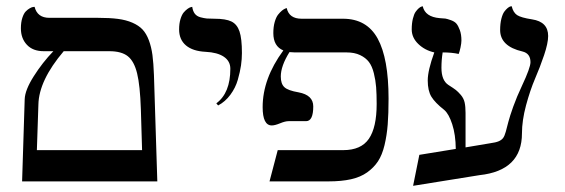

<svg xmlns="http://www.w3.org/2000/svg" viewBox="-20 -581 1809 615"><path d="M184.1 -417Q104.5 -323.2 103 -246.1L98.1 -100.1H435.1L431.2 -231Q428.7 -307.1 419.2 -345.9Q409.7 -384.8 389.4 -400.9Q369.1 -417 330.1 -417ZM50.8 0 59.1 -263.2Q60.1 -292.5 87.9 -336.4Q115.7 -380.4 150.9 -417H120.1Q85.4 -417 66.2 -437.5Q46.9 -458 46.9 -490.2Q46.9 -509.3 51.5 -523.7Q56.2 -538.1 62.5 -544.4Q68.8 -550.8 75.2 -554.4Q81.5 -558.1 85.9 -558.6L90.8 -559.1Q99.6 -523.9 138.2 -523.9H293.9Q331.5 -523.9 357.7 -520.5Q383.8 -517.1 404.1 -508.3Q424.3 -499.5 436.5 -486.6Q448.7 -473.6 456.8 -452.1Q464.8 -430.7 468.3 -404.8Q471.7 -378.9 473.1 -340.8L483.9 0Z M678.7 -243.2 672.9 -250Q717.8 -283.2 717.8 -360.8Q717.8 -385.3 696.8 -399.4Q676.3 -413.1 638.7 -415Q597.7 -417 575.7 -435.5Q553.7 -454.1 553.7 -486.8Q553.7 -505.4 558.1 -519.8Q562.5 -534.2 568.6 -541.3Q574.7 -548.3 580.8 -552.7Q586.9 -557.1 591.3 -558.1L595.7 -559.1Q597.7 -545.4 604 -537.1Q610.4 -528.8 622.3 -525.6Q634.3 -522.5 642.8 -521.7Q651.4 -521 667 -521Q703.1 -521 721.2 -512.2Q739.3 -503.4 747.1 -480.5Q754.9 -457.5 754.9 -411.1Q754.9 -392.1 752 -371.6Q749 -351.1 741.7 -325.4Q734.4 -299.8 718 -277.6Q701.7 -255.4 678.7 -243.2Z M1186.5 -248Q1186.5 -279.8 1184.8 -301.8Q1183.1 -323.7 1177.5 -346.4Q1171.9 -369.1 1161.6 -382.6Q1151.4 -396 1133.5 -404.5Q1115.7 -413.1 1090.3 -413.1H924.3Q918 -413.1 907.2 -414.1Q879.4 -369.6 879.4 -335.9Q879.4 -312.5 890.9 -301.8Q902.3 -291 936.5 -285.2Q983.4 -276.4 983.4 -240.2Q983.4 -192.9 960.4 -192.9H904.3Q893.6 -192.9 877 -186Q860.4 -179.2 850.6 -179.2Q821.3 -179.2 821.3 -237.8Q821.3 -329.1 887.2 -418.9L887.7 -419.4Q855.5 -432.6 855.5 -475.1Q855.5 -495.1 859.9 -510.5Q864.3 -525.9 870.6 -533.9Q877 -542 883.3 -547.1Q889.6 -552.2 894 -553.7L898.4 -555.2Q905.8 -521 946.3 -521H1078.6Q1154.8 -521 1189.7 -457.5Q1224.6 -394 1224.6 -265.1Q1224.6 -216.8 1221.9 -182.4Q1219.2 -147.9 1211.7 -116.2Q1204.1 -84.5 1190.7 -64.2Q1177.2 -43.9 1156 -28.8Q1134.8 -13.7 1104.2 -6.8Q1073.7 0 1032.2 0H843.3L869.6 -100.1H1079.6Q1136.7 -100.1 1161.6 -136.5Q1186.5 -172.9 1186.5 -248Z M1549.8 -122.1Q1567.9 -124.5 1577.1 -128.4Q1586.4 -132.3 1591.3 -138.7Q1596.2 -145 1600.1 -159.2L1608.4 -190.9Q1612.8 -208 1624 -239.5Q1635.3 -271 1651.9 -306.2Q1679.2 -364.3 1679.2 -381.8Q1679.2 -409.7 1653.8 -416Q1582 -432.6 1582 -484.9Q1582 -505.4 1585.9 -520.8Q1589.8 -536.1 1595.2 -543.5Q1600.6 -550.8 1606 -555.2Q1611.3 -559.6 1615.2 -560.5L1619.1 -561Q1623.5 -541.5 1636.2 -532.7Q1648.9 -524.4 1684.1 -519Q1735.8 -511.2 1735.8 -465.8Q1735.8 -442.9 1722.7 -404.1Q1709.5 -365.2 1693.8 -328.9Q1678.2 -292.5 1665 -243.7Q1651.9 -194.8 1651.9 -153.8Q1651.9 -34.7 1516.1 -20L1303.2 14.2L1323.2 -85L1439.9 -104Q1439.5 -149.4 1428.5 -183.1Q1417.5 -216.8 1402.8 -229Q1373.5 -252 1361.8 -271.2Q1350.1 -290.5 1350.1 -323.2Q1350.1 -355.5 1371.1 -413.1Q1340.8 -419.9 1319.8 -440.2Q1298.8 -460.4 1298.8 -486.8Q1298.8 -506.3 1302.5 -521.2Q1306.2 -536.1 1311.3 -543.2Q1316.4 -550.3 1321.5 -554.7Q1326.7 -559.1 1330.6 -560.1L1334 -561Q1341.8 -526.9 1388.2 -522.9Q1401.9 -522 1406.7 -521.5Q1412.6 -520.5 1424.3 -516.4Q1436 -512.2 1441.9 -505.4Q1447.8 -498.5 1452.9 -484.6Q1458 -470.7 1458 -451.2Q1458 -442.9 1455.1 -429Q1452.1 -415 1449.2 -408.2Q1427.2 -413.1 1397.9 -413.1Q1394 -389.2 1394 -363.8Q1394 -323.7 1416 -309.1Q1433.6 -297.9 1440.2 -292.7Q1446.8 -287.6 1456.1 -276.9Q1465.3 -266.1 1468.3 -252.7Q1471.2 -239.3 1471.2 -219.2V-108.9Z"/></svg>

Font: Linux Libertine G
Style: Regular
Weight: 400
Designer: Philipp H. Poll
Foundry: Philipp H. Poll
Version: Version 4.7.5